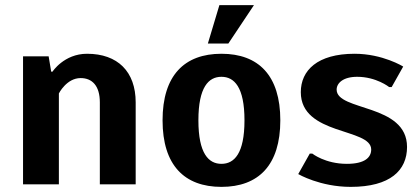

<svg xmlns="http://www.w3.org/2000/svg" viewBox="-20 -720 1640 750"><path d="M295 -415C340 -415 370 -385 370 -320V0H510V-320C510 -440 440 -510 320 -510C230 -510 185 -440 185 -440H180L170 -500H70V0H210V-355C210 -355 240 -415 295 -415Z M935 -250C935 -120 895 -80 845 -80C795 -80 755 -120 755 -250C755 -380 795 -420 845 -420C895 -420 935 -380 935 -250ZM1075 -250C1075 -425 990 -510 845 -510C700 -510 615 -425 615 -250C615 -75 700 10 845 10C990 10 1075 -75 1075 -250ZM837 -700 792 -550H872L972 -700Z M1365 -510C1220 -510 1155 -445 1155 -360C1155 -190 1430 -221 1430 -136C1430 -105 1405 -80 1335 -80C1250 -80 1200 -120 1200 -120H1190L1145 -40C1145 -40 1230 10 1350 10C1505 10 1570 -55 1570 -146C1570 -316 1295 -285 1295 -370C1295 -395 1320 -420 1375 -420C1450 -420 1500 -380 1500 -380H1510L1555 -460C1555 -460 1475 -510 1365 -510Z"/></svg>

Font: Scada
Style: Bold
Weight: 700
Designer: Jovanny Lemonad
Foundry: Jovanny Lemonad
Version: Version 3.005